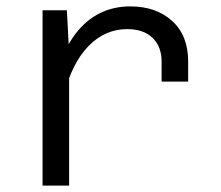

<svg xmlns="http://www.w3.org/2000/svg" viewBox="-20 -580 690 600"><path d="M485 -325V-388Q485 -434 457 -461.5Q429 -489 377 -489Q309 -489 257.5 -437Q206 -385 179 -283L165 -375Q186 -436 218 -477Q250 -518 292.5 -539Q335 -560 387 -560Q468 -560 518 -514.5Q568 -469 568 -388V-325ZM113 0V-548H189L196 -415V0Z"/></svg>

Font: Azeret Mono Light
Style: Regular
Weight: 300
Designer: Martin Vácha
Foundry: Displaay
Version: Version 1.002